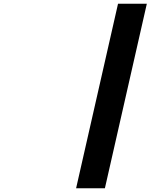

<svg xmlns="http://www.w3.org/2000/svg" viewBox="-20 -880 800 1020"><path d="M607 -860H760L537.3 120H384.3Z"/></svg>

Font: Hussar
Style: BdWodka
Weight: 700
Foundry: Cannot Into Space Fonts
Version: Version 2.00